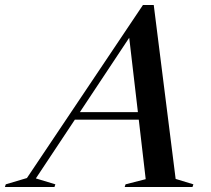

<svg xmlns="http://www.w3.org/2000/svg" viewBox="-102 -743 840 763"><path d="M596 -32 666.5 -10.5 663 0H393.5L397 -10.5L477 -31L449.5 -267.5H195.5L40.5 -34L118 -10.5L114.5 0H-82.5L-79 -10.5L5 -35.5L466 -723H509ZM215.5 -297.5H446L411.5 -593Z"/></svg>

Font: Newsreader Display Medium
Style: Italic
Weight: 500
Italic angle: -17°
Designer: Hugues Gentile
Foundry: Production Type
Version: Version 1.001